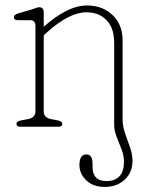

<svg xmlns="http://www.w3.org/2000/svg" viewBox="-20 -474 560 718"><path d="M407 -7.5V-314Q407 -369.5 378.2 -398.8Q349.5 -428 303.5 -428Q238.5 -428 154 -351.5L143.5 -342V-57.5Q143.5 -34 171 -28.5L195 -24Q213 -20.5 213 -11Q213 0 197.5 0H57.5Q41.5 0 41.5 -11Q41.5 -20.5 59.5 -24L84.5 -28.5Q112.5 -34 112.5 -57.5V-376Q112.5 -399 92.5 -398.5H47.5Q32 -398 32 -409.5Q32 -419 47 -423.5L98.5 -438.5Q105.5 -440.5 113.5 -443.8Q121.5 -447 126 -447Q143.5 -447 143.5 -428V-374Q185.5 -411.5 226.5 -432.5Q267.5 -453.5 306 -453.5Q363 -453.5 400.8 -417.8Q438.5 -382 438.5 -323V-28.5Q438.5 -1.5 447.8 24.8Q457 51 466.2 76.8Q475.5 102.5 475.5 127Q475.5 171 446.2 198Q417 225 371.5 225Q328 225 302.5 200.2Q277 175.5 277 143Q277 103.5 303 103.5Q326 103.5 326 138V151.5Q326 175.5 338.8 189.5Q351.5 203.5 379.5 203Q410 203 426.8 185Q443.5 167 443.5 132Q443.5 107 434.2 83.5Q425 60 416 37.2Q407 14.5 407 -7.5Z"/></svg>

Font: Fraunces 72pt SuperSoft Thin
Style: Regular
Weight: 100
Version: Version 1.000;[b76b70a41]